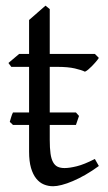

<svg xmlns="http://www.w3.org/2000/svg" viewBox="-20 -645 384 680"><path d="M249 -202.6H156.2V-149.9Q156.2 -120.6 158.9 -101.3Q161.6 -82 168 -70.6Q174.3 -59.1 184.3 -54.4Q194.3 -49.8 209 -49.8Q226.1 -49.8 252 -56.2Q277.8 -62.5 315.9 -82L330.1 -57.1Q306.2 -39.6 282.7 -26.1Q259.3 -12.7 238 -3.7Q216.8 5.4 198.7 10Q180.7 14.6 168 14.6Q150.9 14.6 135.5 8.3Q120.1 2 108.4 -12.5Q96.7 -26.9 89.8 -50.3Q83 -73.7 83 -107.9V-202.6H25.9L14.6 -213.4Q17.1 -221.2 19.5 -230Q22 -238.8 25.9 -246.6H83V-408.2H20L9.8 -421.9L47.9 -454.1H83V-574.2L141.1 -625L156.2 -612.8V-454.1H315.9L330.1 -439.9Q325.7 -433.1 319.1 -425.5Q312.5 -418 305.7 -410.9Q298.8 -403.8 292.2 -398.4Q285.6 -393.1 280.8 -391.1Q269 -397 245.1 -402.6Q221.2 -408.2 181.6 -408.2H156.2V-246.6H249L259.8 -234.4Z"/></svg>

Font: Gentium
Style: Regular
Weight: 400
Designer: J. Victor Gaultney
Version: Version 1.03; 2011; OFL 1.1 release